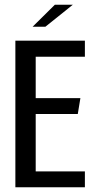

<svg xmlns="http://www.w3.org/2000/svg" viewBox="-20 -792 404 812"><path d="M45 -620H339V-552H131V-377H320L309 -310H131V-67H339V0H45ZM118 -679 212 -772H288L172 -679Z"/></svg>

Font: Smooch Sans Thin SemiBold
Style: Regular
Weight: 600
Version: Version 1.010